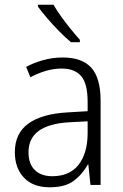

<svg xmlns="http://www.w3.org/2000/svg" viewBox="-20 -785 523 815"><path d="M246 -541Q329 -541 368 -497Q407 -453 407 -358V0H364L355 -87H353Q329 -44 292.5 -17Q256 10 191 10Q120 10 81.5 -31Q43 -72 43 -139Q43 -219 100.5 -260.5Q158 -302 268 -308L352 -313V-352Q352 -430 324.5 -462Q297 -494 242 -494Q209 -494 176 -484.5Q143 -475 109 -457L91 -501Q124 -519 164 -530Q204 -541 246 -541ZM274 -266Q101 -256 101 -139Q101 -89 128 -63Q155 -37 202 -37Q275 -37 313 -85Q351 -133 352 -217V-270ZM207 -765Q220 -742 239.5 -715Q259 -688 280 -662Q301 -636 319 -616V-606H281Q258 -625 231 -652.5Q204 -680 180 -708Q156 -736 141 -757V-765Z"/></svg>

Font: Noto Sans Thai Looped SemiCondensed Light
Style: Regular
Weight: 300
Width: 4
Designer: Sasikarn Vongin, Ben Mitchell
Foundry: The Fontpad Ltd
Version: Version 1.001; ttfautohint (v1.8.4.7-5d5b)